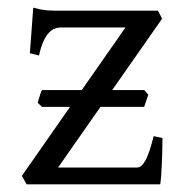

<svg xmlns="http://www.w3.org/2000/svg" viewBox="-20 -482 482 502"><path d="M356.9 -202.6H242.7L131.8 -43.9H337.9Q350.1 -43.9 360.4 -62.7Q370.6 -81.5 381.8 -126L404.8 -121.1Q404.8 -105.5 404.3 -87.9Q403.8 -70.3 403.1 -53.7Q402.3 -37.1 401.4 -22.9Q400.4 -8.8 398.9 0H49.8L37.1 -22L163.1 -202.6H89.8L78.6 -213.4Q81.1 -221.2 83.5 -230Q85.9 -238.8 89.8 -246.6H193.8L308.1 -410.2H139.2Q131.3 -410.2 123.3 -407.2Q115.2 -404.3 107.7 -396.2Q100.1 -388.2 93.5 -373.8Q86.9 -359.4 82 -336.9L58.1 -342.8L66.9 -461.9Q77.6 -459 86.4 -457.3Q95.2 -455.6 104.7 -454.8Q114.3 -454.1 125.5 -454.1H393.1L403.8 -433.1L273.4 -246.6H356.9L367.7 -234.4Z"/></svg>

Font: Gentium Unicode
Style: Regular
Weight: 400
Version: Version 1.009